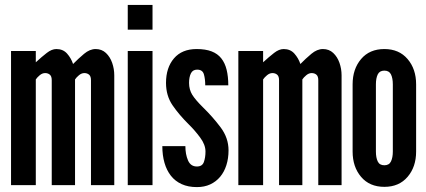

<svg xmlns="http://www.w3.org/2000/svg" viewBox="-20 -755 1737 783"><path d="M25 0V-547H126V-501Q150.5 -523.5 170.8 -539.2Q191 -555 210 -555Q237 -555 253.5 -536.5Q270 -518 278 -494Q299.5 -516 322.8 -535.5Q346 -555 370 -555Q395 -555 412 -539Q429 -523 437.5 -498.5Q446 -474 446 -448V0H351V-428Q351 -444 343.2 -450.5Q335.5 -457 324 -457Q312.5 -457 302 -448.2Q291.5 -439.5 286 -431V0H191V-428Q191 -444 183.2 -450.5Q175.5 -457 164 -457Q152.5 -457 142 -448.2Q131.5 -439.5 126 -431V0Z M501 0V-547H602V0ZM501 -634V-735H602V-634Z M783 8Q747.5 8 721 -4Q694.5 -16 677 -38.2Q659.5 -60.5 650.8 -91Q642 -121.5 642 -159H736Q736 -125.5 746.8 -100.8Q757.5 -76 783 -76Q805 -76 811.5 -94.5Q818 -113 818 -137Q818 -165 796.2 -194.2Q774.5 -223.5 751 -246.5Q710.5 -286.5 683.8 -325.5Q657 -364.5 657 -417Q657 -479 689.5 -517Q722 -555 782 -555Q818 -555 842.8 -545.5Q867.5 -536 882.5 -517Q897.5 -498 904.2 -470.5Q911 -443 911 -407H817Q817 -433 811.5 -452Q806 -471 784 -471Q766 -471 758.5 -455.8Q751 -440.5 751 -417Q751 -389.5 764.2 -368.2Q777.5 -347 808.5 -316.5Q847.5 -278.5 879.8 -235.5Q912 -192.5 912 -142Q912 -109 903.2 -81.5Q894.5 -54 877.8 -34Q861 -14 837.2 -3Q813.5 8 783 8Z M952 0V-547H1053V-501Q1077.5 -523.5 1097.8 -539.2Q1118 -555 1137 -555Q1164 -555 1180.5 -536.5Q1197 -518 1205 -494Q1226.5 -516 1249.8 -535.5Q1273 -555 1297 -555Q1322 -555 1339 -539Q1356 -523 1364.5 -498.5Q1373 -474 1373 -448V0H1278V-428Q1278 -444 1270.2 -450.5Q1262.5 -457 1251 -457Q1239.5 -457 1229 -448.2Q1218.5 -439.5 1213 -431V0H1118V-428Q1118 -444 1110.2 -450.5Q1102.5 -457 1091 -457Q1079.5 -457 1069 -448.2Q1058.5 -439.5 1053 -431V0Z M1547.5 7Q1487 7 1452.5 -33.8Q1418 -74.5 1418 -137V-411Q1418 -473.5 1452.5 -514.2Q1487 -555 1547.5 -555Q1607.5 -555 1642.2 -514.2Q1677 -473.5 1677 -411V-137Q1677 -74.5 1642.2 -33.8Q1607.5 7 1547.5 7ZM1547.5 -81Q1567 -81 1574.5 -96.8Q1582 -112.5 1582 -137V-411Q1582 -436 1574.5 -451.5Q1567 -467 1547.5 -467Q1528 -467 1520.5 -451.5Q1513 -436 1513 -411V-137Q1513 -112 1520.5 -96.5Q1528 -81 1547.5 -81Z"/></svg>

Font: League Gothic
Style: Regular
Weight: 400
Designer: The League of Moveable Type
Version: Version 2.001